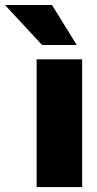

<svg xmlns="http://www.w3.org/2000/svg" viewBox="-108 -756 392 776"><path d="M224.1 0H40V-516.1H224.1ZM202.1 -574.2H62L-87.9 -735.8H102.1Z"/></svg>

Font: Creato Display Black
Style: Regular
Weight: 900
Version: Version 1.000